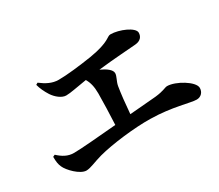

<svg xmlns="http://www.w3.org/2000/svg" viewBox="-107 -897 1214 1063"><g transform="rotate(-30 500.0 -365.5)"><path d="M61 -230C61 -198 64 -181 72 -163C85 -132 143 -72 183 -72C210 -72 247 -91 295 -104C381 -127 531 -145 632 -143C770 -141 869 -107 908 -107C936 -107 955 -128 955 -155C955 -196 856 -254 803 -254C787 -254 774 -241 717 -235L549 -221C554 -285 561 -348 568 -390C573 -418 590 -440 590 -460C590 -482 561 -503 524 -520C638 -533 726 -537 765 -541C801 -544 815 -565 815 -589C815 -622 730 -659 674 -659C651 -659 648 -628 517 -606C440 -594 355 -584 301 -584C260 -584 225 -603 191 -629L179 -622C186 -595 199 -568 215 -543C234 -514 266 -488 294 -488C323 -488 365 -498 430 -508C445 -483 453 -453 453 -409C453 -356 450 -275 447 -211C330 -201 217 -191 172 -191C133 -191 103 -209 74 -236Z"/></g></svg>

Font: Noto Serif CJK TC
Style: Bold
Weight: 700
Designer: Ryoko NISHIZUKA 西塚涼子 (kana & ideographs); Frank Grießhammer (Latin, Greek & Cyrillic); Wenlong ZHANG 张文龙 (bopomofo); San
Foundry: Adobe
Version: Version 2.001;hotconv 1.1.0;makeotfexe 2.6.0